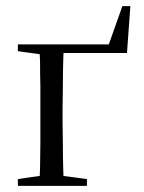

<svg xmlns="http://www.w3.org/2000/svg" viewBox="-20 -603 467 623"><path d="M107 0H187Q186 -22 185 -59Q184 -96 184 -136Q183 -175 183 -206V-253Q183 -284 184 -324Q184 -363 185 -400Q186 -437 187 -459H107Q109 -437 110 -400Q110 -363 111 -324Q111 -284 111 -253V-206Q111 -175 111 -136Q110 -96 110 -59Q109 -22 107 0ZM142 -459V-431H392L403 -583H377L326 -439L365 -459ZM38 0H262V-22L157 -36H135L38 -22ZM38 -437 137 -423H150V-459H38Z"/></svg>

Font: Source Serif 4 48pt
Style: Regular
Weight: 400
Designer: Frank Grie√ühammer
Foundry: Adobe Systems Incorporated
Version: Version 4.004;hotconv 1.0.116;makeotfexe 2.5.65601